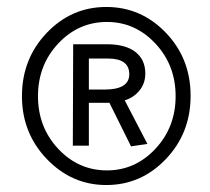

<svg xmlns="http://www.w3.org/2000/svg" viewBox="-20 -610 604 551"><path d="M285 -79Q186 -79 114.5 -153.5Q43 -228 43 -334Q43 -441 114 -515.5Q185 -590 285 -590Q385 -590 456 -516Q527 -442 527 -335Q527 -228 456 -153.5Q385 -79 285 -79ZM287 -121Q368 -121 426 -183Q484 -245 484 -334Q484 -423 426 -485Q368 -547 287 -547Q205 -547 147 -485Q89 -423 89 -334Q89 -245 147 -183Q205 -121 287 -121ZM189 -192 190 -483H287Q340 -483 368.5 -461Q397 -439 397 -399Q397 -371 380.5 -350.5Q364 -330 338 -322L403 -197L356 -190L294 -315H235V-192ZM235 -442V-353H280Q351 -353 351 -397Q351 -442 290 -442Z"/></svg>

Font: Lobster Two
Style: Bold Italic
Weight: 700
Designer: Pablo Impallari
Foundry: Pablo Impallari. www.impallari.com
Version: Version 2.000